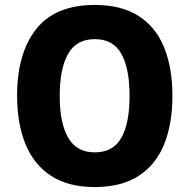

<svg xmlns="http://www.w3.org/2000/svg" viewBox="-20 -745 765 775"><path d="M676 -358Q676 -245 642.5 -162.5Q609 -80 539.5 -35Q470 10 362 10Q256 10 186.5 -35Q117 -80 83 -163Q49 -246 49 -359Q49 -530 126 -627.5Q203 -725 363 -725Q470 -725 539.5 -680.5Q609 -636 642.5 -553.5Q676 -471 676 -358ZM221 -358Q221 -249 255 -189.5Q289 -130 362 -130Q437 -130 470 -189Q503 -248 503 -358Q503 -468 470 -527.5Q437 -587 363 -587Q288 -587 254.5 -527Q221 -467 221 -358Z"/></svg>

Font: Noto Sans Lao UI SemCond ExtBd
Style: Regular
Weight: 800
Width: 4
Designer: Monotype Design Team
Foundry: Monotype Imaging Inc.
Version: Version 2.000; ttfautohint (v1.8.4.7-5d5b)